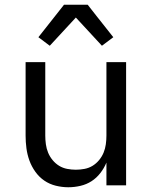

<svg xmlns="http://www.w3.org/2000/svg" viewBox="-20 -782 640 810"><path d="M268 8Q242 8 215.5 1.5Q189 -5 167 -20Q145 -35 129 -57.5Q113 -80 104 -105Q95 -130 91.5 -156.5Q88 -183 88 -210V-520H171V-210Q171 -192 173.5 -173.5Q176 -155 183 -138Q190 -121 202 -106.5Q214 -92 229.5 -82.5Q245 -73 263.5 -69.5Q282 -66 300 -66Q318 -66 336.5 -69.5Q355 -73 370.5 -82.5Q386 -92 398 -106.5Q410 -121 417 -138Q424 -155 426.5 -173.5Q429 -192 429 -210V-520H512V0H429V-96Q419 -72 403 -51.5Q387 -31 366 -17.5Q345 -4 319.5 2Q294 8 268 8ZM190 -589 142 -625 250 -762H350L386 -716L458 -625L410 -589L300 -708Z"/></svg>

Font: Iosevka Fixed Extended
Style: Regular
Weight: 400
Width: 7
Monospace: yes
Designer: Belleve Invis
Foundry: Belleve Invis
Version: Version 24.1.1; ttfautohint (v1.8.4)